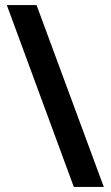

<svg xmlns="http://www.w3.org/2000/svg" viewBox="-20 -738 439 762"><path d="M125 -718 392 4H273L7 -718Z"/></svg>

Font: Noto Sans Lao UI SemBd
Style: Regular
Weight: 600
Designer: Monotype Design Team
Foundry: Monotype Imaging Inc.
Version: Version 2.000; ttfautohint (v1.8.4.7-5d5b)